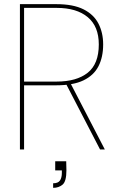

<svg xmlns="http://www.w3.org/2000/svg" viewBox="-20 -720 577 925"><path d="M76 0V-700H251Q333 -700 382.5 -675Q432 -650 454.5 -606Q477 -562 477 -506Q477 -445 454.5 -401Q432 -357 382.5 -333Q333 -309 251 -309H96V0ZM462 0 295 -322H318L485 0ZM96 -327H253Q349 -327 402.5 -369.5Q456 -412 456 -506Q456 -593 402.5 -637.5Q349 -682 253 -682H96ZM236 185V163Q260 163 269 149.5Q278 136 278 113V101H246V57H299Q299 69 299.5 80Q300 91 300 100Q300 154 281.5 169.5Q263 185 236 185Z"/></svg>

Font: DM Sans 18pt Thin
Style: Regular
Weight: 250
Designer: Colophon Foundry, Jonny Pinhorn
Foundry: Colophon Foundry
Version: Version 4.004;gftools[0.9.30]